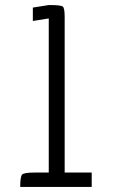

<svg xmlns="http://www.w3.org/2000/svg" viewBox="-20 -740 450 760"><path d="M118 -57H173V-667L110 -657V-710L173 -720H178Q221 -720 228.5 -714Q236 -708 236 -674V-57H343V0H60Q60 -41 67.5 -49Q75 -57 118 -57Z"/></svg>

Font: Economica
Style: Regular
Weight: 400
Designer: Vicente Lamonaca
Foundry: Vicente Lamonaca
Version: Version 1.101